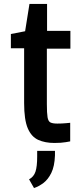

<svg xmlns="http://www.w3.org/2000/svg" viewBox="-20 -709 420 971"><path d="M255 14Q208 14 173.5 -1.5Q139 -17 120.5 -60Q102 -103 102 -188V-465H35V-537L107 -551L129 -689H218V-553H336V-463H217V-183Q217 -137 220.5 -116Q224 -95 235.5 -89.5Q247 -84 270 -84Q293 -84 314 -86Q335 -88 335 -88V6Q335 6 312.5 10Q290 14 255 14ZM152 242 127 198Q151 185 159.5 159Q168 133 168 83V54H258V77Q256 132 239.5 165.5Q223 199 199.5 216.5Q176 234 152 242Z"/></svg>

Font: Ruda
Style: Bold
Weight: 700
Designer: Mariela Monsalve and Angelina Sanchez
Foundry: Mariela Monsalve and Angelina Sanchez
Version: Version 2.000